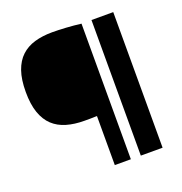

<svg xmlns="http://www.w3.org/2000/svg" viewBox="-133 -861 928 978"><g transform="rotate(-20 331.0 -372.5)"><path d="M411 0H324V-266Q302 -265 288 -265Q274 -265 256 -265Q203 -265 160 -277.5Q117 -290 87 -318Q57 -346 41 -392Q25 -438 25 -505Q25 -572 41 -618Q57 -664 87 -692Q117 -720 159.5 -732.5Q202 -745 255 -745Q288 -745 329.5 -742.5Q371 -740 411 -735ZM583 0H465V-735H583Z"/></g></svg>

Font: Encode Sans Narrow
Style: Black
Weight: 900
Designer: Pablo Impallari, Andres Torresi
Foundry: Pablo Impallari, Andres Torresi
Version: Version 1.000; ttfautohint (v1.00) -l 8 -r 50 -G 200 -x 14 -